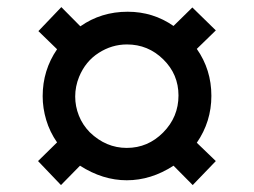

<svg xmlns="http://www.w3.org/2000/svg" viewBox="-20 -585 714 540"><path d="M522 -64.5 468 -119Q405 -78 336.5 -78Q269 -78 205 -119L151.5 -64.5L87 -132L140.5 -184.5Q120 -214 110 -247.5Q100 -281 100 -314.5Q100 -387.5 140.5 -446.5L88 -497.5L152.5 -565L206 -511Q264.5 -552 339 -552Q410.5 -552 468 -512L521 -564L587 -499.5L533.5 -447.5Q574.5 -389 574.5 -315.5Q574.5 -243 533.5 -183.5L587 -132ZM336.5 -169Q396 -169 439 -212.5Q482 -256 482 -316.5Q482 -376 439.2 -418Q396.5 -460 337 -460Q294.5 -460 257.5 -436.2Q220.5 -412.5 202.5 -369Q191.5 -342 191.5 -313.5Q191.5 -286 201.8 -260Q212 -234 232.5 -213Q278 -169 336.5 -169Z"/></svg>

Font: Acari Sans
Style: Bold
Weight: 700
Designer: Alfredo Marco Pradil and Stefan Peev (font) & Cristiano Sobral (main changes)
Foundry: Alfredo Marco Pradil and Stefan Peev (font) & Cristiano Sobral (main changes)
Version: Version 1.063; ttfautohint (v1.8.3)